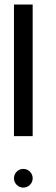

<svg xmlns="http://www.w3.org/2000/svg" viewBox="-20 -812 248 852"><path d="M83 -62.5Q100.6 -62.5 112.8 -50.3Q125 -38.1 125 -20.5Q125 -3.9 112.8 8.3Q100.6 20.5 83 20.5Q66.4 20.5 54.2 8.3Q42 -3.9 42 -20.5Q42 -38.1 54.2 -50.3Q66.4 -62.5 83 -62.5ZM125 -792V-208H42V-792Z"/></svg>

Font: okolaks
Style: Regular
Weight: 500
Version: Version 000.6.0